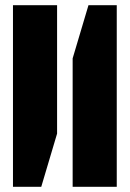

<svg xmlns="http://www.w3.org/2000/svg" viewBox="-20 -720 500 740"><path d="M30 0V-700H200V-205L139 0ZM260 -495 321 -700H430V0H260Z"/></svg>

Font: Promplate
Style: Bold
Weight: 400
Designer: Evgeny Tarasenko
Foundry: Evgeny Tarasenko
Version: Version 1.000